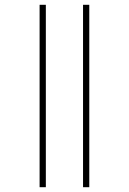

<svg xmlns="http://www.w3.org/2000/svg" viewBox="-20 -780 537 800"><path d="M145 0V-760H171V0ZM326 0V-760H352V0Z"/></svg>

Font: Noto Sans SemiCondensed Thin
Style: Regular
Weight: 100
Width: 4
Designer: Monotype Design Team
Foundry: Monotype Imaging Inc.
Version: Version 2.013; ttfautohint (v1.8.4.7-5d5b)